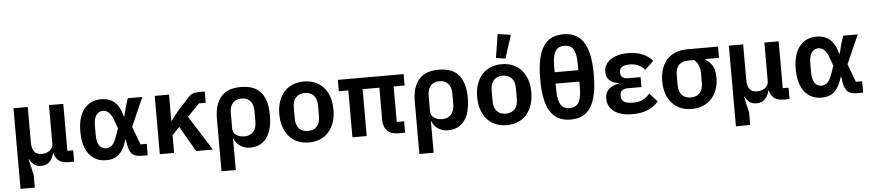

<svg xmlns="http://www.w3.org/2000/svg" viewBox="-51 -1159 7774 1713"><g transform="rotate(-5 3836.0 -302.5)"><path d="M74 200V-522H202V-205Q202 -151 223 -122.5Q244 -94 290 -94Q309 -94 327.5 -99Q346 -104 360 -114.5Q374 -125 383 -140.5Q392 -156 392 -177V-522H520V-102H572V0H520Q463 0 433 -25Q403 -50 395 -92H391Q363 12 277 12Q241 12 216 -4.5Q191 -21 174 -56H169L202 87V200Z M1231 0H1176Q1123 0 1096 -21.5Q1069 -43 1058 -98L1047 -159H1044Q1021 -74 977.5 -31Q934 12 858 12Q762 12 706 -59Q650 -130 650 -261Q650 -392 706 -463Q762 -534 858 -534Q933 -534 979.5 -493Q1026 -452 1049 -364H1053L1074 -447L1098 -522H1228L1114 -264L1175 -102H1231ZM867 -94Q897 -94 920 -115.5Q943 -137 962 -191L987 -262L962 -331Q943 -385 920 -407Q897 -429 867 -429Q829 -429 806.5 -397.5Q784 -366 784 -300V-223Q784 -156 806.5 -125Q829 -94 867 -94Z M1533 -227 1467 -159V0H1339V-522H1467V-289H1472L1534 -369L1635 -480Q1658 -505 1679 -513.5Q1700 -522 1735 -522H1787V-421H1726L1619 -310L1814 0H1664Z M1874 -273Q1874 -395 1931.5 -464.5Q1989 -534 2109 -534Q2234 -534 2291 -464Q2348 -394 2348 -263Q2348 -129 2296 -58.5Q2244 12 2148 12Q2098 12 2059.5 -13.5Q2021 -39 2007 -79H2002V200H1874ZM2106 -92Q2155 -92 2184.5 -124Q2214 -156 2214 -218V-310Q2214 -368 2186.5 -399.5Q2159 -431 2108 -431Q2057 -431 2029.5 -399.5Q2002 -368 2002 -310V-171Q2002 -133 2032.5 -112.5Q2063 -92 2106 -92Z M2674 12Q2618 12 2573.5 -7Q2529 -26 2497.5 -62Q2466 -98 2449 -148.5Q2432 -199 2432 -262Q2432 -325 2449 -375Q2466 -425 2497.5 -460.5Q2529 -496 2573.5 -515Q2618 -534 2674 -534Q2730 -534 2775 -515Q2820 -496 2851.5 -460.5Q2883 -425 2900 -375Q2917 -325 2917 -262Q2917 -199 2900 -148.5Q2883 -98 2851.5 -62Q2820 -26 2775 -7Q2730 12 2674 12ZM2674 -91Q2725 -91 2754 -122Q2783 -153 2783 -213V-310Q2783 -369 2754 -400Q2725 -431 2674 -431Q2624 -431 2595 -400Q2566 -369 2566 -310V-213Q2566 -153 2595 -122Q2624 -91 2674 -91Z M3470 -102H3536V0H3477Q3411 0 3376.5 -34.5Q3342 -69 3342 -133V-420H3192V0H3064V-420H2979V-522H3568V-420H3470Z M3646 -273Q3646 -395 3703.5 -464.5Q3761 -534 3881 -534Q4006 -534 4063 -464Q4120 -394 4120 -263Q4120 -129 4068 -58.5Q4016 12 3920 12Q3870 12 3831.5 -13.5Q3793 -39 3779 -79H3774V200H3646ZM3878 -92Q3927 -92 3956.5 -124Q3986 -156 3986 -218V-310Q3986 -368 3958.5 -399.5Q3931 -431 3880 -431Q3829 -431 3801.5 -399.5Q3774 -368 3774 -310V-171Q3774 -133 3804.5 -112.5Q3835 -92 3878 -92Z M4446 12Q4390 12 4345.5 -7Q4301 -26 4269.5 -62Q4238 -98 4221 -148.5Q4204 -199 4204 -262Q4204 -325 4221 -375Q4238 -425 4269.5 -460.5Q4301 -496 4345.5 -515Q4390 -534 4446 -534Q4502 -534 4547 -515Q4592 -496 4623.5 -460.5Q4655 -425 4672 -375Q4689 -325 4689 -262Q4689 -199 4672 -148.5Q4655 -98 4623.5 -62Q4592 -26 4547 -7Q4502 12 4446 12ZM4446 -91Q4497 -91 4526 -122Q4555 -153 4555 -213V-310Q4555 -369 4526 -400Q4497 -431 4446 -431Q4396 -431 4367 -400Q4338 -369 4338 -310V-213Q4338 -153 4367 -122Q4396 -91 4446 -91ZM4485 -581 4401 -593 4435 -805 4552 -788Z M5018 -752Q5074 -752 5118.5 -732.5Q5163 -713 5194 -668.5Q5225 -624 5241.5 -551Q5258 -478 5258 -370Q5258 -262 5241.5 -189Q5225 -116 5194 -71.5Q5163 -27 5118.5 -7.5Q5074 12 5018 12Q4962 12 4917.5 -7.5Q4873 -27 4842 -71.5Q4811 -116 4794.5 -189Q4778 -262 4778 -370Q4778 -478 4794.5 -551Q4811 -624 4842 -668.5Q4873 -713 4917.5 -732.5Q4962 -752 5018 -752ZM4912 -421H5124V-476Q5124 -526 5117 -559Q5110 -592 5096.5 -612Q5083 -632 5063 -640.5Q5043 -649 5018 -649Q4992 -649 4972.5 -640.5Q4953 -632 4939.5 -612Q4926 -592 4919 -559Q4912 -526 4912 -476ZM5018 -91Q5043 -91 5063 -99.5Q5083 -108 5096.5 -128Q5110 -148 5117 -181Q5124 -214 5124 -264V-319H4912V-264Q4912 -214 4919 -181Q4926 -148 4939.5 -128Q4953 -108 4972.5 -99.5Q4992 -91 5018 -91Z M5805 -82Q5768 -37 5710.5 -12.5Q5653 12 5573 12Q5467 12 5408.5 -30.5Q5350 -73 5350 -145Q5350 -200 5383 -231Q5416 -262 5475 -271V-275Q5362 -290 5362 -385Q5362 -417 5376 -444Q5390 -471 5417.5 -491Q5445 -511 5485 -522.5Q5525 -534 5576 -534Q5652 -534 5705.5 -511.5Q5759 -489 5797 -447L5720 -372Q5696 -401 5662 -416.5Q5628 -432 5584 -432Q5536 -432 5514.5 -416Q5493 -400 5493 -375V-365Q5493 -311 5563 -311H5672V-222H5554Q5480 -222 5480 -167V-156Q5480 -124 5505 -107Q5530 -90 5587 -90Q5638 -90 5673.5 -107.5Q5709 -125 5736 -158Z M6262 -421V-413Q6305 -389 6325.5 -350Q6346 -311 6346 -248Q6346 -190 6329 -142.5Q6312 -95 6280.5 -60.5Q6249 -26 6204 -7Q6159 12 6103 12Q6047 12 6002.5 -7Q5958 -26 5926.5 -61Q5895 -96 5878 -145.5Q5861 -195 5861 -256Q5861 -318 5877.5 -367Q5894 -416 5925.5 -450.5Q5957 -485 6003 -503.5Q6049 -522 6107 -522H6384V-421ZM6107 -421Q6054 -421 6024.5 -391.5Q5995 -362 5995 -302V-213Q5995 -153 6024 -122Q6053 -91 6103 -91Q6154 -91 6183 -122Q6212 -153 6212 -213V-302Q6212 -342 6199 -370.5Q6186 -399 6161 -421Z M6481 200V-522H6609V-205Q6609 -151 6630 -122.5Q6651 -94 6697 -94Q6716 -94 6734.5 -99Q6753 -104 6767 -114.5Q6781 -125 6790 -140.5Q6799 -156 6799 -177V-522H6927V-102H6979V0H6927Q6870 0 6840 -25Q6810 -50 6802 -92H6798Q6770 12 6684 12Q6648 12 6623 -4.5Q6598 -21 6581 -56H6576L6609 87V200Z M7638 0H7583Q7530 0 7503 -21.5Q7476 -43 7465 -98L7454 -159H7451Q7428 -74 7384.5 -31Q7341 12 7265 12Q7169 12 7113 -59Q7057 -130 7057 -261Q7057 -392 7113 -463Q7169 -534 7265 -534Q7340 -534 7386.5 -493Q7433 -452 7456 -364H7460L7481 -447L7505 -522H7635L7521 -264L7582 -102H7638ZM7274 -94Q7304 -94 7327 -115.5Q7350 -137 7369 -191L7394 -262L7369 -331Q7350 -385 7327 -407Q7304 -429 7274 -429Q7236 -429 7213.5 -397.5Q7191 -366 7191 -300V-223Q7191 -156 7213.5 -125Q7236 -94 7274 -94Z"/></g></svg>

Font: IBM Plex Sans SmBld
Style: Regular
Weight: 600
Designer: Mike Abbink, Paul van der Laan, Pieter van Rosmalen
Foundry: Bold Monday
Version: Version 3.005